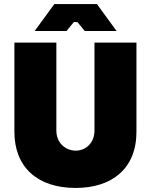

<svg xmlns="http://www.w3.org/2000/svg" viewBox="-20 -910 744 947"><path d="M151 -757H308L344 -801H362L398 -757H555L458 -890H248ZM353 17C532 17 653 -78 653 -260V-700H446V-266C446 -205 403 -167 354 -167C303 -167 258 -205 258 -266V-700H51V-260C51 -87 163 17 353 17Z"/></svg>

Font: Fixel Text Black
Style: Regular
Weight: 900
Width: 4
Designer: AlfaBravo + MacPaw
Foundry: Kyrylo Tkachov, Marchela Mozhyna, Serhii Makarenko, Maria Weinstein, Zakhar Kryvoshyya
Version: Version 1.211